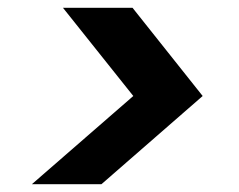

<svg xmlns="http://www.w3.org/2000/svg" viewBox="-20 -600 607 488"><path d="M61 -131.8 318.8 -356 140.1 -580.1H316.9L495.1 -356L237.8 -131.8Z"/></svg>

Font: SVN-Poppins SemiBold
Style: Italic
Weight: 600
Italic angle: -10°
Designer: Ninad Kale (Devanagari), Jonny Pinhorn (Latin)
Foundry: Indian Type Foundry
Version: Version 3.002 2017